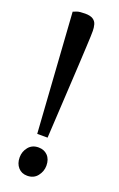

<svg xmlns="http://www.w3.org/2000/svg" viewBox="-137 -716 475 767"><g transform="rotate(20 100.5 -333.0)"><path d="M69 -160 35 -667Q39 -669 50 -673Q61 -677 85 -677Q107 -677 118.5 -669.5Q130 -662 133.5 -649Q137 -636 137 -622Q137 -613 136.5 -597.5Q136 -582 134.5 -553.5Q133 -525 130.5 -475Q128 -425 123.5 -348.5Q119 -272 113 -160ZM88 11Q64 11 49.5 -5.5Q35 -22 35 -48Q35 -73 50.5 -92Q66 -111 93 -111Q117 -111 132 -95.5Q147 -80 147 -53Q147 -29 131.5 -9Q116 11 88 11Z"/></g></svg>

Font: Faustina Light
Style: Regular
Weight: 400
Version: Version 1.200